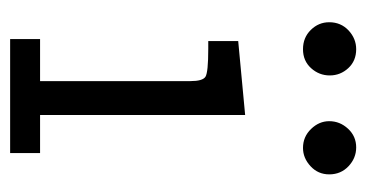

<svg xmlns="http://www.w3.org/2000/svg" viewBox="-192 -531 723 379"><g transform="rotate(90 169.5 -341.5)"><path d="M23.9 -629.9Q23.9 -652.8 40 -668Q56.2 -683.1 77.1 -683.1Q100.1 -683.1 114.5 -667.5Q128.9 -651.9 128.9 -630.9Q128.9 -609.9 114.5 -594Q100.1 -578.1 77.1 -578.1Q54.2 -578.1 39.1 -593.5Q23.9 -608.9 23.9 -629.9ZM57.1 0V-59.1H140.1V-356Q140.1 -379.9 131.6 -385.5Q123 -391.1 76.2 -391.1H61V-450.2L207 -463.9V-59.1H282.2V0ZM219.2 -629.9Q219.2 -650.9 234.1 -667Q249 -683.1 271 -683.1Q292 -683.1 308.1 -668Q324.2 -652.8 324.2 -629.9Q324.2 -607.9 308.1 -593Q292 -578.1 272 -578.1Q250 -578.1 234.6 -594Q219.2 -609.9 219.2 -629.9Z"/></g></svg>

Font: CMU Concrete
Style: Roman
Weight: 500
Version: Version 0.7.0